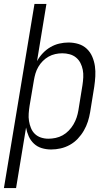

<svg xmlns="http://www.w3.org/2000/svg" viewBox="-44 -755 564 980"><path d="M-24 205 132 -735H193L145 -443Q157 -465 174.5 -483.5Q192 -502 213.5 -514.5Q235 -527 258.5 -532.5Q282 -538 305 -538Q332 -538 356.5 -530.5Q381 -523 399 -506Q417 -489 427 -465.5Q437 -442 440.5 -417Q444 -392 442.5 -365.5Q441 -339 437 -312L416 -182Q412 -158 404.5 -134.5Q397 -111 384 -88.5Q371 -66 353 -47Q335 -28 312.5 -15.5Q290 -3 265.5 2.5Q241 8 217 8Q192 8 169 1Q146 -6 129 -22Q112 -38 102.5 -59.5Q93 -81 89 -104L38 205ZM203 -47Q221 -47 240 -51Q259 -55 276 -64.5Q293 -74 307 -88.5Q321 -103 331 -120Q341 -137 347 -155Q353 -173 356 -191L377 -321Q380 -341 381 -360.5Q382 -380 378.5 -398.5Q375 -417 366.5 -433.5Q358 -450 344 -461.5Q330 -473 311.5 -478Q293 -483 274 -483Q256 -483 238 -479Q220 -475 204 -466Q188 -457 174.5 -443.5Q161 -430 151.5 -413.5Q142 -397 137 -380Q132 -363 129 -345L107 -215Q104 -196 102.5 -176Q101 -156 104 -137.5Q107 -119 114 -101.5Q121 -84 134 -71.5Q147 -59 165 -53Q183 -47 203 -47Z"/></svg>

Font: Iosevka Curly Light Oblique
Style: Regular
Weight: 300
Italic angle: -9°
Monospace: yes
Designer: Belleve Invis
Foundry: Belleve Invis
Version: Version 11.1.0; ttfautohint (v1.8.3)